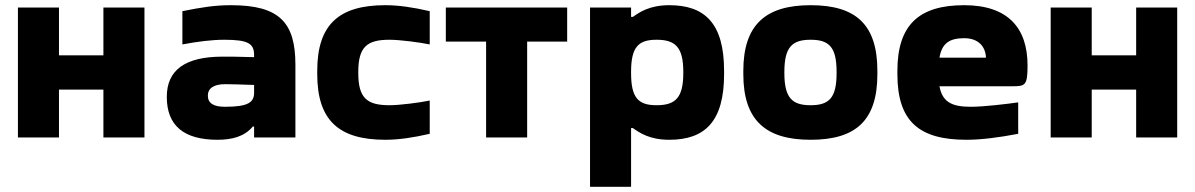

<svg xmlns="http://www.w3.org/2000/svg" viewBox="-20 -529 4600 739"><path d="M49 0H207V-184H378V0H536V-500H378V-316H207V-500H49Z M869 -509C807 -509 757 -501 682 -486V-358C740 -369 796 -376 843 -376C936 -376 958 -361 958 -317V-309C901 -311 859 -311 837 -311C693 -311 622 -260 622 -156C622 -46 687 9 817 9C872 9 921 -3 953 -42H958V0H1117V-280C1117 -443 1055 -509 869 -509ZM780 -161C780 -189 803 -205 846 -205C865 -205 906 -204 958 -202V-172C958 -135 935 -118 846 -118C803 -118 780 -131 780 -161Z M1201 -256V-244C1201 -64 1286 9 1463 9C1514 9 1569 1 1634 -14V-142C1595 -134 1519 -124 1479 -124C1393 -124 1359 -151 1359 -248V-252C1359 -349 1393 -376 1479 -376C1519 -376 1595 -366 1634 -358V-486C1569 -501 1514 -509 1463 -509C1286 -509 1201 -436 1201 -256Z M1851 0H2009V-369H2163V-500H1696V-369H1851Z M2767 -244V-256C2767 -439 2693 -509 2556 -509C2479 -509 2440 -481 2416 -464H2409V-500H2251V190H2409V-36H2416C2440 -19 2479 9 2556 9C2693 9 2767 -61 2767 -244ZM2409 -248V-252C2409 -347 2436 -376 2507 -376C2580 -376 2610 -347 2610 -252V-248C2610 -153 2580 -124 2507 -124C2436 -124 2409 -153 2409 -248Z M2841 -256V-244C2841 -66 2927 9 3100 9C3275 9 3357 -66 3357 -244V-256C3357 -434 3275 -509 3100 -509C2927 -509 2841 -434 2841 -256ZM2999 -248V-252C2999 -348 3029 -376 3100 -376C3172 -376 3200 -347 3200 -252V-248C3200 -153 3172 -124 3100 -124C3029 -124 2999 -152 2999 -248Z M3935 -277C3935 -422 3859 -509 3691 -509C3519 -509 3434 -435 3434 -256V-244C3434 -62 3517 9 3700 9C3754 9 3821 1 3899 -14V-135C3857 -129 3767 -118 3716 -118C3641 -118 3607 -138 3596 -197H3877C3926 -197 3935 -200 3935 -277ZM3596 -307C3605 -361 3633 -382 3691 -382C3744 -382 3773 -352 3775 -307Z M4024 0H4182V-184H4353V0H4511V-500H4353V-316H4182V-500H4024Z"/></svg>

Font: LT Wave Alt Black
Style: Regular
Weight: 900
Designer: Daniel Lyons
Version: Version 2.5 (Glyphs App)